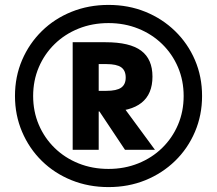

<svg xmlns="http://www.w3.org/2000/svg" viewBox="-20 -756 883 782"><path d="M422 6Q341 6 271.5 -22Q202 -50 150.5 -100.5Q99 -151 70 -219Q41 -287 41 -365Q41 -444 70 -511.5Q99 -579 150.5 -629.5Q202 -680 271.5 -708Q341 -736 422 -736Q503 -736 572 -708Q641 -680 693 -629.5Q745 -579 774 -511.5Q803 -444 803 -365Q803 -287 774 -219Q745 -151 693 -100.5Q641 -50 572 -22Q503 6 422 6ZM422 -68Q487 -68 543 -90.5Q599 -113 640.5 -153.5Q682 -194 705 -248Q728 -302 728 -365Q728 -428 705 -482Q682 -536 640.5 -576.5Q599 -617 543 -639.5Q487 -662 422 -662Q356 -662 300 -639.5Q244 -617 202.5 -576.5Q161 -536 138 -482Q115 -428 115 -365Q115 -302 138 -248Q161 -194 202.5 -153.5Q244 -113 300 -90.5Q356 -68 422 -68ZM276 -146V-584H410Q509 -584 555 -549.5Q601 -515 601 -444Q601 -373 556.5 -337.5Q512 -302 424 -302H313V-386H413Q455 -386 473.5 -399Q492 -412 492 -440Q492 -469 473.5 -482Q455 -495 413 -495H382V-146ZM489 -146 353 -350H461L611 -146Z"/></svg>

Font: M PLUS 2 Thin SemiBold
Style: Regular
Weight: 600
Version: Version 1.001